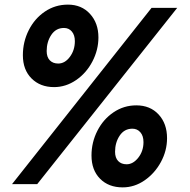

<svg xmlns="http://www.w3.org/2000/svg" viewBox="-20 -797 821 831"><path d="M79 -558Q79 -616 104.5 -666.5Q130 -717 174.5 -747Q219 -777 274 -777Q333 -777 369.5 -737Q406 -697 406 -635Q406 -581 380 -531Q354 -481 309.5 -450.5Q265 -420 214 -420Q154 -420 116.5 -457.5Q79 -495 79 -558ZM141 0H32L636 -763H747ZM304 -619Q304 -645 291 -660.5Q278 -676 257 -676Q222 -676 202 -646Q182 -616 182 -576Q182 -550 195.5 -536Q209 -522 232 -522Q261 -522 282.5 -551Q304 -580 304 -619ZM376 -124Q376 -181 401.5 -231Q427 -281 471.5 -311Q516 -341 570 -341Q630 -341 666.5 -301.5Q703 -262 703 -199Q703 -145 676.5 -96Q650 -47 606 -16.5Q562 14 511 14Q450 14 413 -23.5Q376 -61 376 -124ZM601 -182Q601 -209 587.5 -224.5Q574 -240 553 -240Q518 -240 498 -210Q478 -180 478 -140Q478 -114 491.5 -100Q505 -86 528 -86Q556 -86 578.5 -114.5Q601 -143 601 -182Z"/></svg>

Font: Open Sauce Sans
Style: Bold Italic
Weight: 700
Italic angle: -10°
Designer: Alfredo Marco Pradil
Foundry: Creative Sauce Fz LLC
Version: Version 1.477